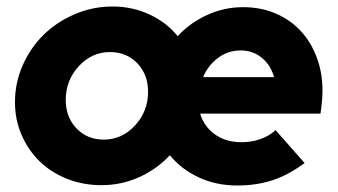

<svg xmlns="http://www.w3.org/2000/svg" viewBox="-20 -559 1038 590"><path d="M26 -245Q26 -305 50 -359Q74 -413 114.5 -452.5Q155 -492 210 -515.5Q265 -539 326 -539Q387 -539 439.5 -514.5Q492 -490 526 -448Q564 -489 616.5 -513Q669 -537 727 -537Q781 -537 826 -518Q871 -499 903 -465Q935 -431 953 -383.5Q971 -336 971 -280Q971 -269 970 -255Q969 -241 965 -210H595Q607 -170 640.5 -146Q674 -122 722 -122Q753 -122 780 -131.5Q807 -141 827 -159L916 -58Q866 -21 817 -5Q768 11 709 11Q644 11 590.5 -14Q537 -39 502 -82Q462 -39 407.5 -14.5Q353 10 292 10Q235 10 186 -9.5Q137 -29 102 -63Q67 -97 46.5 -144Q26 -191 26 -245ZM720 -404Q681 -404 650.5 -381.5Q620 -359 604 -322H822Q812 -359 784.5 -381.5Q757 -404 720 -404ZM299 -130Q355 -130 395 -173.5Q435 -217 435 -277Q435 -330 402 -364.5Q369 -399 318 -399Q262 -399 222 -355.5Q182 -312 182 -252Q182 -199 215 -164.5Q248 -130 299 -130Z"/></svg>

Font: Red Hat Display Black
Style: Italic
Weight: 900
Italic angle: -12°
Designer: Pentagram / MCKL
Foundry: Pentagram / MCKL
Version: Version 1.003; Red Hat Display Black Italic